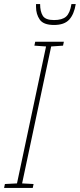

<svg xmlns="http://www.w3.org/2000/svg" viewBox="-77 -918 390 938"><path d="M-57 0 -53 -19 6 -22 148 -691 91 -695 95 -714H235L231 -695L173 -691L31 -22L87 -19L83 0ZM187 -796Q237 -796 261 -822Q285 -848 293 -898H272Q265 -854 246 -837Q227 -820 187 -820Q145 -820 132 -841Q119 -862 119 -898H99V-884Q99 -849 117 -822.5Q135 -796 187 -796Z"/></svg>

Font: Noto Sans Display Condensed Thin
Style: Italic
Weight: 250
Width: 3
Italic angle: -12°
Designer: Monotype Design Team
Foundry: Monotype Imaging Inc.
Version: Version 1.900